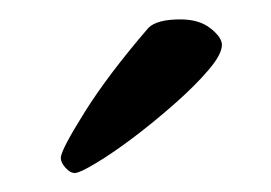

<svg xmlns="http://www.w3.org/2000/svg" viewBox="-20 -691 281 199"><path d="M57.6 -511.7Q52.7 -511.7 47.9 -517.1Q43 -522.5 43 -527.3Q43 -535.2 67.4 -574.2Q91.8 -613.3 133.8 -662.1Q142.6 -670.9 167 -670.9Q186.5 -670.9 198.2 -661.6Q210 -652.3 210 -644.5Q210 -634.8 196.3 -618.7Q182.6 -602.5 161.6 -584Q140.6 -565.4 118.7 -548.8Q96.7 -532.2 79.6 -522Q62.5 -511.7 57.6 -511.7Z"/></svg>

Font: Crimson Text SemiBold
Style: Regular
Weight: 600
Designer: Sebastian Kosch
Foundry: Sebastian Kosch
Version: Version 1.100; ttfautohint (v1.8.4)